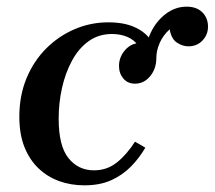

<svg xmlns="http://www.w3.org/2000/svg" viewBox="-20 -546 644 576"><path d="M416 -372Q416 -414 432.5 -448.5Q449 -483 477.5 -504.5Q506 -526 540 -526Q570 -526 587 -509Q604 -492 604 -466Q604 -442 587.5 -424.5Q571 -407 545 -407Q528 -407 511 -418Q494 -429 489 -458Q469 -440 459 -417Q449 -394 449 -372ZM233 10Q193 10 158 -2.5Q123 -15 96 -40.5Q69 -66 53.5 -104.5Q38 -143 38 -196Q38 -259 59.5 -311Q81 -363 118.5 -400.5Q156 -438 204 -458.5Q252 -479 305 -479Q352 -479 384 -464.5Q416 -450 432.5 -425.5Q449 -401 449 -372Q449 -340 430.5 -317.5Q412 -295 385 -295Q363 -295 350 -310.5Q337 -326 337 -348Q337 -375 355.5 -396Q374 -417 401 -417Q424 -417 432 -404Q440 -391 440 -376L407 -368Q407 -392 394.5 -409.5Q382 -427 361.5 -435.5Q341 -444 316 -444Q276 -444 246 -422.5Q216 -401 196 -364Q176 -327 166 -282Q156 -237 156 -190Q156 -108 185.5 -71.5Q215 -35 262 -35Q301 -35 330.5 -58.5Q360 -82 385 -121L416 -103Q398 -72 373 -46.5Q348 -21 314 -5.5Q280 10 233 10Z"/></svg>

Font: Brygada 1918 SemiBold
Style: Italic
Weight: 600
Italic angle: -8°
Designer: Mateusz Machalski | Borys Kosmynka | Przemek Hoffer
Foundry: NIEPODLEGLA 2018
Version: Version 3.006